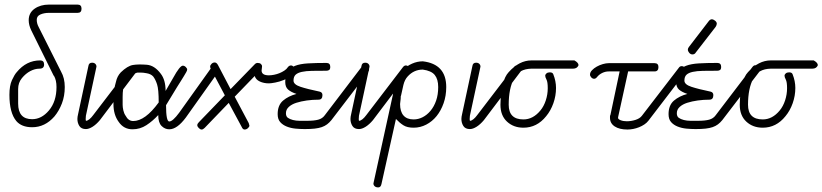

<svg xmlns="http://www.w3.org/2000/svg" viewBox="-20 -570 3581 836"><path d="M318 -550Q335 -550 335 -532Q335 -514 318 -514H193Q172 -514 156 -507Q140 -500 140 -484Q140 -468 148 -453L246 -258Q262 -230 262 -191Q262 -152 249.5 -119.5Q237 -87 217 -63Q176 -16 120 -16Q74 -16 51 -43Q21 -79 21 -157Q21 -197 32 -221Q43 -245 53 -256Q95 -307 155 -307Q172 -307 172 -289Q172 -271 152 -271Q132 -271 112 -260.5Q92 -250 75.5 -230Q59 -210 59 -182.5Q59 -155 59 -119Q59 -51 120 -51Q161 -51 193 -89Q226 -128 226 -191Q226 -221 215 -240Q213 -240 213 -242L116 -438Q105 -461 105 -482Q105 -514 130.5 -532Q156 -550 193 -550Z M365 -283Q367 -297 381 -297Q390 -297 395 -292Q400 -287 400 -280Q400 -279 399.5 -277.5Q399 -276 399 -275L354 -66Q353 -57 353 -51Q353 -48 354 -44Q361 -44 369.5 -51Q378 -58 386 -69L545 -277Q551 -285 558 -285Q565 -285 571.5 -279Q578 -273 578 -266Q578 -260 573 -256L415 -47Q399 -28 383 -18Q367 -8 354 -8Q334 -8 325.5 -21.5Q317 -35 317 -52Q317 -61 320 -73Z M560 -43Q612 -43 671 -124Q671 -181 664 -202.5Q657 -224 647 -237Q637 -248 619 -251Q604 -254 592 -254Q585 -254 579 -254Q574 -254 548 -240Q514 -221 514 -148Q514 -140 514 -132Q514 -124 514 -113.5Q514 -103 517 -89.5Q520 -76 527 -66Q539 -43 560 -43ZM703 -112Q703 -41 717 -41Q732 -41 760 -79L900 -275Q905 -283 913 -283Q921 -283 927 -277.5Q933 -272 933 -266Q933 -261 929 -255L789 -58Q751 -7 717 -7Q698 -7 683.5 -21.5Q669 -36 669 -69Q645 -43 617.5 -25Q590 -7 557 -7Q519 -7 497 -39Q474 -70 474 -117Q474 -181 485 -214Q490 -238 506 -255Q535 -283 558.5 -287Q582 -291 620 -288Q653 -285 680 -249Q701 -222 701 -174L734 -231Q763 -284 776 -284Q783 -284 789 -278Q795 -272 795 -267.5Q795 -263 791 -256Q787 -249 781 -239L768 -218Q761 -206 751 -191Z M898 -270Q895 -275 895 -280Q895 -286 901 -292Q907 -298 915 -298Q923 -298 929 -287L984 -182L1090 -291Q1095 -296 1102 -296Q1111 -296 1116 -291.5Q1121 -287 1121 -281Q1121 -276 1120 -271Q1119 -266 1119 -263Q1119 -242 1151 -242Q1161 -242 1173.5 -244.5Q1186 -247 1197 -251.5Q1208 -256 1218 -262.5Q1228 -269 1233 -277Q1239 -285 1247 -285Q1253 -285 1259.5 -279Q1266 -273 1266 -266Q1266 -252 1251 -241Q1236 -230 1216.5 -222Q1197 -214 1178 -210.5Q1159 -207 1151 -207Q1129 -207 1111.5 -215Q1094 -223 1089 -239L1002 -149L1063 -34Q1066 -25 1066 -23Q1066 -18 1059.5 -12Q1053 -6 1045 -6Q1037 -6 1032 -18L976 -122L871 -13Q864 -6 858 -6Q852 -6 845.5 -12.5Q839 -19 839 -25Q839 -31 846 -38L959 -155Z M1401 -296Q1418 -296 1418 -279Q1418 -269 1413.5 -265.5Q1409 -262 1401 -262Q1365 -262 1338.5 -261.5Q1312 -261 1294 -257Q1276 -253 1267 -244.5Q1258 -236 1258 -219Q1258 -202 1288.5 -192Q1319 -182 1372 -171Q1384 -168 1384 -156Q1384 -136 1367 -136Q1341 -136 1316 -132.5Q1291 -129 1270.5 -122.5Q1250 -116 1237.5 -104.5Q1225 -93 1225 -77Q1225 -63 1233.5 -57Q1242 -51 1255.5 -47.5Q1269 -44 1285 -44Q1301 -44 1316 -44Q1348 -44 1366 -49Q1384 -54 1394 -68L1554 -278Q1560 -286 1567 -286Q1574 -286 1580.5 -280Q1587 -274 1587 -267Q1587 -260 1583 -256L1423 -47Q1414 -36 1404 -28.5Q1394 -21 1381 -16.5Q1368 -12 1350 -10Q1332 -8 1307 -8Q1287 -8 1266.5 -10Q1246 -12 1228.5 -19Q1211 -26 1200 -38.5Q1189 -51 1189 -73Q1189 -112 1212.5 -132Q1236 -152 1271 -161Q1247 -169 1234.5 -180Q1222 -191 1222 -213Q1222 -243 1232.5 -259Q1243 -275 1265 -283.5Q1287 -292 1321 -294Q1355 -296 1401 -296Z M1554 -283Q1556 -297 1570 -297Q1579 -297 1584 -292Q1589 -287 1589 -280Q1589 -279 1588.5 -277.5Q1588 -276 1588 -275L1543 -66Q1542 -57 1542 -51Q1542 -48 1543 -44Q1550 -44 1558.5 -51Q1567 -58 1575 -69L1734 -277Q1740 -285 1747 -285Q1754 -285 1760.5 -279Q1767 -273 1767 -266Q1767 -260 1762 -256L1604 -47Q1588 -28 1572 -18Q1556 -8 1543 -8Q1523 -8 1514.5 -21.5Q1506 -35 1506 -52Q1506 -61 1509 -73Z M1691 -159V-161Q1698 -191 1707 -219.5Q1716 -248 1734 -266Q1752 -283 1774.5 -293Q1797 -303 1821 -303Q1923 -291 1923 -191Q1923 -153 1911.5 -120.5Q1900 -88 1881 -64.5Q1862 -41 1836 -27.5Q1810 -14 1781 -14Q1753 -14 1736.5 -24.5Q1720 -35 1704 -52L1641 231Q1638 246 1627 246Q1617 246 1611.5 241Q1606 236 1606 229Q1606 226 1607 224ZM1726 -153 1725 -152V-150Q1725 -139 1723.5 -130.5Q1722 -122 1722 -117Q1722 -84 1737 -67Q1752 -50 1781 -50Q1801 -50 1820 -59.5Q1839 -69 1854.5 -87.5Q1870 -106 1879 -132Q1888 -158 1888 -191Q1888 -225 1873 -243.5Q1858 -262 1821 -267Q1782 -267 1755 -237Q1742 -223 1736.5 -200Q1731 -177 1726 -153Z M2037 -283Q2039 -297 2053 -297Q2062 -297 2067 -292Q2072 -287 2072 -280Q2072 -279 2071.5 -277.5Q2071 -276 2071 -275L2026 -66Q2025 -57 2025 -51Q2025 -48 2026 -44Q2033 -44 2041.5 -51Q2050 -58 2058 -69L2217 -277Q2223 -285 2230 -285Q2237 -285 2243.5 -279Q2250 -273 2250 -266Q2250 -260 2245 -256L2087 -47Q2071 -28 2055 -18Q2039 -8 2026 -8Q2006 -8 1997.5 -21.5Q1989 -35 1989 -52Q1989 -61 1992 -73Z M2374 -255Q2386 -255 2389 -247Q2401 -217 2401 -187Q2401 -153 2389.5 -120.5Q2378 -88 2358 -64Q2318 -14 2259 -14Q2216 -14 2187.5 -40.5Q2159 -67 2159 -114Q2161 -220 2195 -256Q2241 -307 2294 -307H2481Q2499 -297 2499 -286Q2493 -271 2475 -271H2294Q2239 -270 2218 -228Q2195 -185 2195 -114Q2195 -50 2259 -50Q2301 -50 2333 -89Q2348 -107 2356.5 -133Q2365 -159 2365 -186Q2365 -213 2359.5 -223.5Q2354 -234 2354 -240Q2354 -246 2359.5 -250.5Q2365 -255 2374 -255Z M2715 -259 2672 -63 2671 -57Q2671 -51 2682.5 -46.5Q2694 -42 2709 -42Q2728 -42 2747 -48Q2766 -54 2775 -66L2935 -274Q2940 -282 2948 -282Q2956 -282 2962 -276Q2968 -270 2968 -263Q2968 -257 2963 -253L2803 -44Q2796 -35 2785.5 -28Q2775 -21 2762.5 -16Q2750 -11 2737 -8.5Q2724 -6 2712 -6Q2677 -6 2656.5 -19.5Q2636 -33 2636 -57V-63Q2636 -67 2638 -70L2678 -259H2631Q2616 -259 2602.5 -252.5Q2589 -246 2580 -235Q2574 -227 2567 -227Q2560 -227 2554.5 -233Q2549 -239 2549 -245Q2549 -255 2557.5 -264Q2566 -273 2578.5 -280Q2591 -287 2605 -291Q2619 -295 2631 -295H2830Q2847 -295 2847 -278Q2847 -259 2830 -259Z M3103 -296Q3120 -296 3120 -279Q3120 -269 3115.5 -265.5Q3111 -262 3103 -262Q3067 -262 3040.5 -261.5Q3014 -261 2996 -257Q2978 -253 2969 -244.5Q2960 -236 2960 -219Q2960 -202 2990.5 -192Q3021 -182 3074 -171Q3086 -168 3086 -156Q3086 -136 3069 -136Q3043 -136 3018 -132.5Q2993 -129 2972.5 -122.5Q2952 -116 2939.5 -104.5Q2927 -93 2927 -77Q2927 -63 2935.5 -57Q2944 -51 2957.5 -47.5Q2971 -44 2987 -44Q3003 -44 3018 -44Q3050 -44 3068 -49Q3086 -54 3096 -68L3256 -278Q3262 -286 3269 -286Q3276 -286 3282.5 -280Q3289 -274 3289 -267Q3289 -260 3285 -256L3125 -47Q3116 -36 3106 -28.5Q3096 -21 3083 -16.5Q3070 -12 3052 -10Q3034 -8 3009 -8Q2989 -8 2968.5 -10Q2948 -12 2930.5 -19Q2913 -26 2902 -38.5Q2891 -51 2891 -73Q2891 -112 2914.5 -132Q2938 -152 2973 -161Q2949 -169 2936.5 -180Q2924 -191 2924 -213Q2924 -243 2934.5 -259Q2945 -275 2967 -283.5Q2989 -292 3023 -294Q3057 -296 3103 -296ZM3010 -342Q3005 -333 2995 -333Q2987 -333 2981 -340Q2975 -347 2975 -354Q2975 -360 2980 -366L3066 -478Q3069 -482 3072.5 -484Q3076 -486 3079 -486Q3086 -486 3093.5 -480Q3101 -474 3101 -467Q3101 -461 3096 -453Z M3416 -255Q3428 -255 3431 -247Q3443 -217 3443 -187Q3443 -153 3431.5 -120.5Q3420 -88 3400 -64Q3360 -14 3301 -14Q3258 -14 3229.5 -40.5Q3201 -67 3201 -114Q3203 -220 3237 -256Q3283 -307 3336 -307H3523Q3541 -297 3541 -286Q3535 -271 3517 -271H3336Q3281 -270 3260 -228Q3237 -185 3237 -114Q3237 -50 3301 -50Q3343 -50 3375 -89Q3390 -107 3398.5 -133Q3407 -159 3407 -186Q3407 -213 3401.5 -223.5Q3396 -234 3396 -240Q3396 -246 3401.5 -250.5Q3407 -255 3416 -255Z"/></svg>

Font: Gruenewald VA
Style: Regular
Weight: 400
Designer: Peter Wiegel
Foundry: Peter Wiegel, nach dem Schriftentwurf von Dr. H. Gr¸newald
Version: Version 0.007